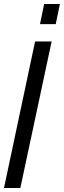

<svg xmlns="http://www.w3.org/2000/svg" viewBox="-44 -943 320 963"><path d="M-24 0H58L215 -735H132ZM156.5 -822H235.5L256.5 -923H177.5Z"/></svg>

Font: League Gothic Condensed Italic
Style: Regular
Weight: 400
Width: 3
Designer: The League of Moveable Type
Version: Version 1.600; ttfautohint (v1.8.3)